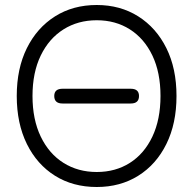

<svg xmlns="http://www.w3.org/2000/svg" viewBox="-20 -735 772 768"><path d="M367 13Q272 13 200 -32Q128 -77 87.5 -159Q47 -241 47 -351Q47 -461 87.5 -542.5Q128 -624 200 -669.5Q272 -715 367 -715Q461 -715 533 -669.5Q605 -624 645.5 -542.5Q686 -461 686 -351Q686 -241 645.5 -159Q605 -77 533 -32Q461 13 367 13ZM367 -47Q442 -47 499.5 -83.5Q557 -120 589.5 -188.5Q622 -257 622 -351Q622 -445 589.5 -513Q557 -581 499.5 -617.5Q442 -654 367 -654Q292 -654 234 -617.5Q176 -581 143 -513Q110 -445 110 -351Q110 -257 143 -188.5Q176 -120 234 -83.5Q292 -47 367 -47ZM230 -321Q197 -321 197 -351Q197 -380 230 -380H503Q536 -380 536 -351Q536 -321 503 -321Z"/></svg>

Font: Zen Maru Gothic
Style: Regular
Weight: 400
Designer: Yoshimichi Ohira
Foundry: Positype
Version: Version 1.002